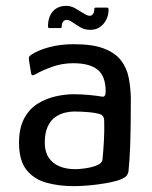

<svg xmlns="http://www.w3.org/2000/svg" viewBox="-20 -628 518 656"><path d="M232 8Q182 8 139.5 -3.5Q97 -15 71 -47Q45 -79 45 -140Q45 -191 63 -224Q81 -257 110 -274.5Q139 -292 171 -299Q203 -306 231 -306Q258 -306 284.5 -303.5Q311 -301 328 -298Q341 -295 341 -315Q341 -368 313.5 -390Q286 -412 230 -412Q192 -412 157.5 -399.5Q123 -387 101 -374Q93 -370 90 -371Q87 -372 86 -379L79 -422Q78 -431 79.5 -434Q81 -437 87 -441Q111 -457 149 -467Q187 -477 232 -477Q297 -477 335.5 -462Q374 -447 393.5 -421.5Q413 -396 419.5 -363.5Q426 -331 427 -295Q427 -247 426.5 -205.5Q426 -164 424.5 -124Q423 -84 419 -42Q417 -33 412.5 -27.5Q408 -22 395 -16Q381 -10 359.5 -5.5Q338 -1 315 2Q292 5 270 6.5Q248 8 232 8ZM237 -50Q246 -50 260.5 -51.5Q275 -53 290.5 -56.5Q306 -60 317 -66Q328 -72 330 -81Q333 -109 335 -146Q337 -183 336 -215Q336 -232 324 -237Q311 -242 285.5 -244.5Q260 -247 233 -247Q219 -247 202 -243Q185 -239 169 -228Q153 -217 143 -195.5Q133 -174 133 -140Q133 -110 146 -90Q159 -70 182.5 -60Q206 -50 237 -50ZM149 -532Q144 -532 144 -538Q144 -570 160.5 -589Q177 -608 207 -608Q222 -608 237 -599.5Q252 -591 265.5 -582.5Q279 -574 287 -574Q293 -574 297.5 -580Q302 -586 302 -595Q302 -602 307 -602H345Q351 -602 351 -596Q351 -567 333.5 -546.5Q316 -526 288 -526Q269 -526 254 -535Q239 -544 227.5 -552Q216 -560 208 -560Q200 -560 195.5 -554Q191 -548 191 -538Q191 -532 186 -532Z"/></svg>

Font: Glory Medium
Style: Regular
Weight: 500
Designer: Robert Leuschke
Foundry: Robert Leuschke
Version: Version 1.011